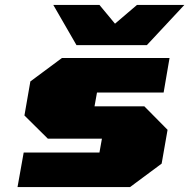

<svg xmlns="http://www.w3.org/2000/svg" viewBox="-20 -758 767 778"><path d="M290 -575 196 -738H383L446 -662L535 -738H727L575 -575ZM51 0 76 -140H383L393 -196H174L79 -290L103 -428L231 -523H667L643 -383H373L363 -327H565L659 -232L635 -95L507 0Z"/></svg>

Font: Tomorrow ExtraBold
Style: Italic
Weight: 800
Italic angle: -10°
Designer: Tony de Marco, Monica Rizzolli
Foundry: Just in Type
Version: Version 2.002